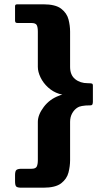

<svg xmlns="http://www.w3.org/2000/svg" viewBox="-20 -763 482 893"><path d="M50 80V51Q50 32 57 27Q64 22 80 22H126Q146 22 151 11.5Q156 1 156 -18V-196Q156 -229 183.5 -265.5Q211 -302 255 -318Q259 -320 262.5 -321Q266 -322 270 -323Q266 -324 262 -325Q258 -326 254 -327Q226 -336 203.5 -356.5Q181 -377 168.5 -403Q156 -429 156 -452V-616Q156 -636 151 -646Q146 -656 126 -656H62Q54 -656 52 -659.5Q50 -663 50 -667V-734Q50 -738 52 -740.5Q54 -743 62 -743H181Q238 -743 264.5 -722.5Q291 -702 298.5 -673Q306 -644 306 -616V-452Q306 -414 329.5 -395Q353 -376 388 -376Q402 -376 407 -374.5Q412 -373 412 -365V-289Q412 -283 410 -278Q408 -273 400 -273Q376 -273 361 -270Q346 -267 341 -263Q326 -254 316 -236.5Q306 -219 306 -196V-18Q306 10 298.5 39.5Q291 69 264.5 89.5Q238 110 181 110H80Q61 110 55.5 104.5Q50 99 50 80Z"/></svg>

Font: Glory ExtraBold
Style: Regular
Weight: 800
Designer: Robert Leuschke
Foundry: Robert Leuschke
Version: Version 1.011